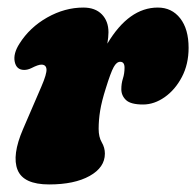

<svg xmlns="http://www.w3.org/2000/svg" viewBox="-20 -478 519 508"><path d="M44 -293Q23.5 -293 19 -314.5Q14.5 -336 31.5 -362.5Q58.5 -405.5 105 -431.8Q151.5 -458 200.5 -458Q232 -458 249.5 -440Q267 -422 267 -392.5Q267 -380 264 -362.5Q321 -458 397.5 -458Q434.5 -458 456.8 -429.5Q479 -401 479 -351.5Q479 -308 461.2 -274.2Q443.5 -240.5 415.8 -221Q388 -201.5 358.5 -201.5Q326 -201.5 313.5 -213.2Q301 -225 301 -242Q301 -257 305.2 -270.2Q309.5 -283.5 309.5 -299Q309.5 -314.5 298 -314.5Q288.5 -314.5 280.8 -300.5Q273 -286.5 260 -244.5Q249 -210 245 -185.2Q241 -160.5 241 -137Q241 -115.5 249.2 -101.5Q257.5 -87.5 257.5 -71.5Q257.5 -35 217.2 -12.5Q177 10 110 10Q42 10 26.5 -28.5Q11 -67 41 -136.5L89.5 -249Q104 -282.5 103 -294.8Q102 -307 89.5 -307Q81 -307 63.5 -298Q53.5 -293 44 -293Z"/></svg>

Font: Fraunces 144pt SuperSoft Black
Style: Italic
Weight: 900
Italic angle: -16°
Version: Version 1.000;[b76b70a41]